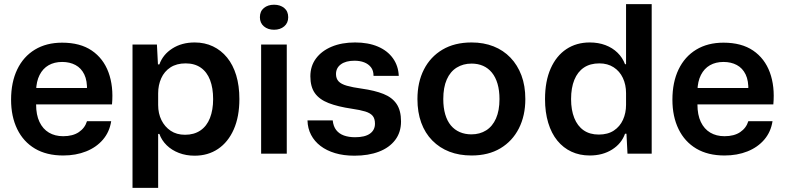

<svg xmlns="http://www.w3.org/2000/svg" viewBox="-20 -749 3825 936"><path d="M288 9Q207 9 150.5 -24.5Q94 -58 64 -119.5Q34 -181 34 -263Q34 -348 64 -410.5Q94 -473 150 -507Q206 -541 283 -541Q371 -541 427.5 -502.5Q484 -464 509 -396Q534 -328 526 -240H156Q156 -189 172.5 -154.5Q189 -120 218.5 -102.5Q248 -85 288 -85Q335 -85 364.5 -105Q394 -125 404 -158H522Q514 -106 482 -68.5Q450 -31 400 -11Q350 9 288 9ZM156 -307 145 -320H416L404 -306Q406 -355 391 -386Q376 -417 348 -432Q320 -447 283 -447Q245 -447 217 -431Q189 -415 173 -383.5Q157 -352 156 -307Z M626 167V-532H745L750 -435H757Q774 -483 820 -512.5Q866 -542 929 -542Q978 -542 1018 -523Q1058 -504 1087 -468.5Q1116 -433 1131.5 -382Q1147 -331 1147 -266Q1147 -180 1119.5 -118Q1092 -56 1043 -23Q994 10 929 10Q887 10 852 -3.5Q817 -17 792.5 -41Q768 -65 757 -96H751V167ZM882 -92Q926 -92 957 -113Q988 -134 1003.5 -173.5Q1019 -213 1019 -266Q1019 -320 1004 -359Q989 -398 959 -419Q929 -440 885 -440Q841 -440 811 -420.5Q781 -401 766 -367.5Q751 -334 751 -294V-237Q751 -196 767 -163.5Q783 -131 812 -111.5Q841 -92 882 -92Z M1253 0V-532H1378V0ZM1316 -604Q1286 -604 1266.5 -620.5Q1247 -637 1247 -665Q1247 -694 1266.5 -710Q1286 -726 1316 -726Q1346 -726 1365.5 -710Q1385 -694 1385 -665Q1385 -637 1365.5 -620.5Q1346 -604 1316 -604Z M1708 10Q1655 10 1613.5 -2.5Q1572 -15 1542.5 -37.5Q1513 -60 1496.5 -91.5Q1480 -123 1479 -162H1602Q1605 -133 1619 -115Q1633 -97 1656.5 -88.5Q1680 -80 1711 -80Q1759 -80 1783.5 -97.5Q1808 -115 1808 -146Q1808 -171 1796.5 -184.5Q1785 -198 1760.5 -205.5Q1736 -213 1695 -219Q1627 -229 1582 -246.5Q1537 -264 1515 -295Q1493 -326 1493 -377Q1493 -427 1520.5 -464Q1548 -501 1597 -521.5Q1646 -542 1711 -542Q1775 -542 1822 -522Q1869 -502 1895.5 -465Q1922 -428 1924 -379H1801Q1801 -405 1788.5 -421Q1776 -437 1755.5 -445Q1735 -453 1708 -453Q1666 -453 1642 -435.5Q1618 -418 1618 -388Q1618 -366 1630.5 -352.5Q1643 -339 1671 -331Q1699 -323 1743 -317Q1807 -308 1849.5 -291Q1892 -274 1913.5 -242Q1935 -210 1935 -157Q1935 -104 1906.5 -66.5Q1878 -29 1827 -9.5Q1776 10 1708 10Z M2279 9Q2219 9 2171 -9.5Q2123 -28 2087.5 -64Q2052 -100 2033.5 -151Q2015 -202 2015 -266Q2015 -348 2046.5 -410Q2078 -472 2137 -507Q2196 -542 2279 -542Q2338 -542 2386 -523Q2434 -504 2468.5 -468Q2503 -432 2522 -381.5Q2541 -331 2541 -266Q2541 -185 2509.5 -123Q2478 -61 2419.5 -26Q2361 9 2279 9ZM2278 -94Q2319 -94 2350 -113.5Q2381 -133 2398 -171.5Q2415 -210 2415 -266Q2415 -308 2405.5 -340.5Q2396 -373 2378 -395Q2360 -417 2335 -428Q2310 -439 2279 -439Q2238 -439 2206.5 -419.5Q2175 -400 2158 -361.5Q2141 -323 2141 -266Q2141 -224 2150.5 -191.5Q2160 -159 2178 -137.5Q2196 -116 2221.5 -105Q2247 -94 2278 -94Z M2855 9Q2806 9 2766 -9.5Q2726 -28 2697 -63.5Q2668 -99 2652.5 -150.5Q2637 -202 2637 -266Q2637 -353 2664.5 -415Q2692 -477 2741 -509.5Q2790 -542 2855 -542Q2897 -542 2931.5 -529Q2966 -516 2990.5 -492Q3015 -468 3027 -436H3032V-729H3157V0H3039L3034 -97H3027Q3010 -49 2964 -20Q2918 9 2855 9ZM2899 -93Q2943 -93 2972.5 -112.5Q3002 -132 3017 -165Q3032 -198 3032 -238V-295Q3032 -336 3016.5 -369Q3001 -402 2971.5 -421Q2942 -440 2902 -440Q2857 -440 2826.5 -419.5Q2796 -399 2780 -360Q2764 -321 2764 -266Q2764 -213 2779.5 -174Q2795 -135 2825 -114Q2855 -93 2899 -93Z M3512 9Q3431 9 3374.5 -24.5Q3318 -58 3288 -119.5Q3258 -181 3258 -263Q3258 -348 3288 -410.5Q3318 -473 3374 -507Q3430 -541 3507 -541Q3595 -541 3651.5 -502.5Q3708 -464 3733 -396Q3758 -328 3750 -240H3380Q3380 -189 3396.5 -154.5Q3413 -120 3442.5 -102.5Q3472 -85 3512 -85Q3559 -85 3588.5 -105Q3618 -125 3628 -158H3746Q3738 -106 3706 -68.5Q3674 -31 3624 -11Q3574 9 3512 9ZM3380 -307 3369 -320H3640L3628 -306Q3630 -355 3615 -386Q3600 -417 3572 -432Q3544 -447 3507 -447Q3469 -447 3441 -431Q3413 -415 3397 -383.5Q3381 -352 3380 -307Z"/></svg>

Font: Mona Sans ExtraLight SemiBold
Style: Regular
Weight: 600
Version: Version 2.000